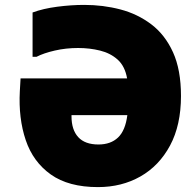

<svg xmlns="http://www.w3.org/2000/svg" viewBox="-20 -752 795 784"><path d="M324 -732Q401 -732 471.5 -713.5Q542 -695 598 -652.5Q654 -610 686.5 -538.5Q719 -467 719 -360Q719 -241 674.5 -158Q630 -75 553.5 -31.5Q477 12 380 12Q260 12 187.5 -39.5Q115 -91 85 -180Q55 -269 61 -380L64 -432H499Q490 -482 460.5 -508.5Q431 -535 388.5 -545.5Q346 -556 299 -556Q249 -556 203.5 -545.5Q158 -535 129 -520H113V-701Q156 -717 213.5 -724.5Q271 -732 324 -732ZM382 -162Q432 -162 462 -190.5Q492 -219 500 -282H272V-277Q272 -222 299.5 -192Q327 -162 382 -162Z"/></svg>

Font: Kufam Black
Style: Regular
Weight: 900
Designer: Wael Morcos, Artur Schmal
Foundry: Original Type
Version: Version 1.301; ttfautohint (v1.8.3)